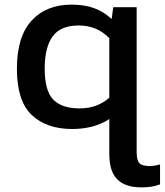

<svg xmlns="http://www.w3.org/2000/svg" viewBox="-20 -554 711 829"><path d="M634 252Q616 255 590 255Q521 255 486.5 220.5Q452 186 452 112V-40Q386 3 292 3Q181 3 117 -57.5Q53 -118 53 -257Q53 -396 116.5 -465Q180 -534 289 -534Q345 -534 386 -519Q427 -504 462 -472L469 -523H570V103Q570 137 581.5 150Q593 163 626 163Q636 163 649 161Q660 159 671 156V242Q653 249 634 252ZM323 -86Q365 -86 396.5 -98.5Q428 -111 452 -132V-389Q399 -444 320 -444Q241 -444 207 -396.5Q173 -349 173 -258Q173 -162 210 -124Q247 -86 323 -86Z"/></svg>

Font: Kanit Cyrillic
Style: Regular
Weight: 400
Designer: Katatrad Team, Sasha Pavljenko
Foundry: CadsonDemak, Pavljenko + Design
Version: Version 1.002;Fontself Maker 3.5.7